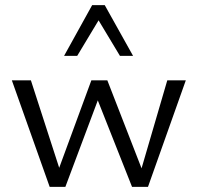

<svg xmlns="http://www.w3.org/2000/svg" viewBox="-20 -726 767 746"><path d="M26 -414H100L210 -74L335 -414H397L530 -72L630 -414H702L555 0H493L360 -336L234 0H173ZM363 -647 280 -509H229L338 -706H387L497 -509H446Z"/></svg>

Font: LXGW Bright GB
Style: Regular
Weight: 400
Designer: Christian Thalmann (Catharsis Fonts)
Foundry: LXGW / Christian Thalmann (Catharsis Fonts) / Fontworks Inc.
Version: Version 5.510